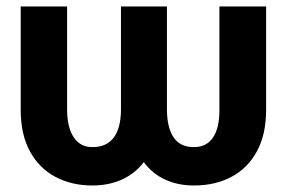

<svg xmlns="http://www.w3.org/2000/svg" viewBox="-20 -566 890 596"><path d="M44.3 -225.4V-545.9H188.3V-225.4Q188.5 -170.5 208.9 -139.8Q229.3 -109.1 267 -109.4Q310.5 -109.1 332.9 -138.8Q355.3 -168.5 355.5 -225.4V-545.9H498.2V-225.4Q498.7 -168.5 519.4 -138.8Q540 -109.1 582.2 -109.4Q620.5 -109.1 641 -138.8Q661.4 -168.5 661.1 -225.4V-545.9H806.1V-225.4Q806.1 -148.7 777.5 -96.2Q748.9 -43.8 698.5 -17Q648.1 9.8 582.2 9.8Q532.3 9.8 492.6 -8.5Q452.8 -26.8 426.4 -62.7Q398.9 -26.8 358 -8.5Q317.1 9.8 267 9.8Q202.3 9.8 151.9 -17Q101.5 -43.8 72.9 -96.1Q44.3 -148.4 44.3 -225.4Z"/></svg>

Font: Inter Tight
Style: Regular
Weight: 400
Designer: Rasmus Andersson
Foundry: rsms
Version: Version 3.002